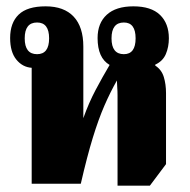

<svg xmlns="http://www.w3.org/2000/svg" viewBox="-20 -580 599 606"><path d="M351 6V-279Q351 -292 350 -305.5Q349 -319 349 -326Q328 -289 309.5 -246.5Q291 -204 273 -145.5Q255 -87 235 0H80V-366Q51 -368 31.5 -392Q12 -416 12 -460Q12 -508 39 -534Q66 -560 124 -560Q182 -560 212.5 -527.5Q243 -495 243 -433V-207Q260 -255 282 -296.5Q304 -338 326 -375Q288 -397 288 -460Q288 -507 317 -533.5Q346 -560 401 -560Q457 -560 485 -533Q513 -506 513 -459Q513 -432 503.5 -409.5Q494 -387 470 -376V-373Q490 -360 497 -337Q504 -314 504 -286V-62L453 6ZM97 -409Q135 -409 135 -459Q135 -509 97 -509Q58 -509 58 -459Q58 -409 97 -409ZM371 -409Q408 -409 408 -459Q408 -509 371 -509Q332 -509 332 -459Q332 -409 371 -409Z"/></svg>

Font: Noto Serif Thai ExtraCondensed Black
Style: Regular
Weight: 900
Width: 2
Designer: Monotype Design Team
Foundry: Monotype Imaging Inc.
Version: Version 2.002; ttfautohint (v1.8.4.7-5d5b)